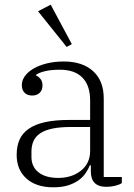

<svg xmlns="http://www.w3.org/2000/svg" viewBox="-20 -786 572 818"><path d="M207 12Q134 12 92.5 -25.5Q51 -63 51 -126Q51 -163 63 -190.5Q75 -218 102 -237Q129 -256 171.5 -265.5Q214 -275 275 -275H364V-358Q364 -422 331 -455.5Q298 -489 235 -489Q199 -489 173 -483Q147 -477 133 -467V-465Q144 -460 152.5 -449.5Q161 -439 161 -422Q161 -402 149 -390.5Q137 -379 117 -379Q97 -379 85 -390.5Q73 -402 73 -424Q73 -443 85.5 -461Q98 -479 121.5 -493Q145 -507 178 -515.5Q211 -524 252 -524Q331 -524 376.5 -483Q422 -442 422 -366V-32H499V-6Q489 1 470.5 5.5Q452 10 433 10Q367 10 367 -56V-82H363Q356 -65 344.5 -48Q333 -31 314 -17.5Q295 -4 269 4Q243 12 207 12ZM228 -28Q286 -28 325 -59Q364 -90 364 -143V-245H283Q235 -245 202.5 -238Q170 -231 150.5 -217.5Q131 -204 122.5 -184.5Q114 -165 114 -140V-117Q114 -76 144 -52Q174 -28 228 -28ZM142 -738 196 -766 286 -598 264 -586Z"/></svg>

Font: IBM Plex Serif Light
Style: Regular
Weight: 300
Designer: Mike Abbink, Paul van der Laan, Pieter van Rosmalen
Foundry: Bold Monday
Version: Version 3.001